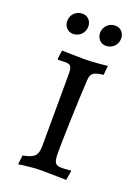

<svg xmlns="http://www.w3.org/2000/svg" viewBox="-133 -734 585 802"><g transform="rotate(20 159.5 -332.5)"><path d="M82 -581C111 -581 132 -604 132 -631C132 -653 118 -674 91 -674C62 -674 41 -651 41 -624C41 -603 55 -581 82 -581ZM228 -581C257 -581 278 -604 278 -631C278 -653 264 -674 237 -674C208 -674 187 -651 187 -624C187 -603 201 -581 228 -581ZM53 9C53 9 110 0 153 0C191 0 264 2 264 2L271 -38L269 -42C269 -42 247 -39 228 -39C200 -39 193 -50 193 -93C193 -163 198 -313 204 -420C206 -450 216 -459 261 -464L265 -505C265 -505 202 -498 165 -498C130 -498 69 -500 63 -500L58 -462L60 -458C60 -458 81 -459 93 -459C117 -459 123 -450 123 -417L122 -99C122 -55 109 -41 58 -32Z"/></g></svg>

Font: Alegreya SC
Style: Regular
Weight: 400
Designer: Juan Pablo del Peral
Foundry: Huerta Tipografica
Version: Version 2.007;PS 002.007;hotconv 1.0.88;makeotf.lib2.5.64775